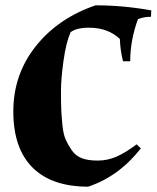

<svg xmlns="http://www.w3.org/2000/svg" viewBox="-20 -686 588 721"><path d="M493 -144 509 -129Q426 -23 311 15Q174 15 102 -57Q30 -129 30 -267.5Q30 -406 114 -512Q198 -618 339 -666Q443 -666 548 -647L547 -623Q520 -623 498 -614Q469 -535 469 -456H442Q432 -494 430 -540Q385 -582 314 -582Q267 -582 245 -565Q228 -526 218.5 -458Q209 -390 209 -344Q209 -298 210 -274Q211 -250 214.5 -215.5Q218 -181 227 -161Q236 -141 250 -121Q264 -101 287 -92Q310 -83 347 -83Q384 -83 418 -98Q452 -113 493 -144Z"/></svg>

Font: Almendra
Style: Bold
Weight: 700
Designer: Ana Sanfelippo
Foundry: Ana Sanfelippo
Version: Version 1.004